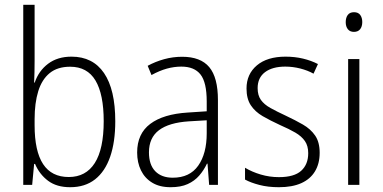

<svg xmlns="http://www.w3.org/2000/svg" viewBox="-20 -780 1616 810"><path d="M126 -759.8V-524.4Q126 -502 125.5 -476.6Q125 -451.2 124 -431.6H126.5Q143.1 -481 182.9 -511Q222.7 -541 281.7 -541Q371.6 -541 418.9 -471.7Q466.3 -402.3 466.3 -268.1Q466.3 -181.2 444.8 -118.9Q423.3 -56.6 381.1 -23.4Q338.9 9.8 275.9 9.8Q219.2 9.8 182.9 -17.3Q146.5 -44.4 127.9 -88.4H124L115.7 0H78.1V-759.8ZM275.9 -498.5Q222.7 -498.5 189.7 -471.7Q156.7 -444.8 141.4 -395.3Q126 -345.7 126 -276.9V-252Q126 -142.1 161.9 -87.6Q197.8 -33.2 270 -33.2Q342.3 -33.2 379.9 -92.3Q417.5 -151.4 417.5 -268.6Q417.5 -382.3 382.8 -440.4Q348.1 -498.5 275.9 -498.5Z M748.5 -540.5Q826.2 -540.5 862.8 -496.8Q899.4 -453.1 899.4 -357.9V0H862.3L855.5 -89.4H853Q839.8 -61.5 820.3 -39.1Q800.8 -16.6 771.7 -3.4Q742.7 9.8 699.7 9.8Q653.3 9.8 622.1 -9.3Q590.8 -28.3 574.7 -61.3Q558.6 -94.2 558.6 -136.7Q558.6 -215.8 613.8 -257.3Q668.9 -298.8 772 -305.2L852.1 -310.5V-352.1Q852.1 -432.6 825.9 -465.8Q799.8 -499 745.1 -499Q714.8 -499 683.8 -490.5Q652.8 -481.9 619.1 -463.4L603 -502.4Q635.3 -520 672.4 -530.3Q709.5 -540.5 748.5 -540.5ZM852.1 -272.5 776.9 -268.1Q692.9 -262.7 650.6 -230.7Q608.4 -198.7 608.4 -137.2Q608.4 -85 635 -57.6Q661.6 -30.3 709 -30.3Q780.3 -30.3 816.2 -81.1Q852.1 -131.8 852.1 -217.8Z M1328.6 -135.3Q1328.6 -89.8 1308.8 -57.1Q1289.1 -24.4 1251 -7.3Q1212.9 9.8 1156.7 9.8Q1110.8 9.8 1074.2 0.2Q1037.6 -9.3 1013.7 -22.5V-72.3Q1043 -54.7 1080.1 -43.7Q1117.2 -32.7 1156.7 -32.7Q1221.2 -32.7 1250.7 -59.6Q1280.3 -86.4 1280.3 -133.8Q1280.3 -164.6 1266.4 -184.8Q1252.4 -205.1 1226.1 -220.5Q1199.7 -235.8 1161.6 -252.4Q1120.1 -271.5 1088.1 -290Q1056.2 -308.6 1038.1 -335.9Q1020 -363.3 1020 -406.7Q1020 -467.3 1063.7 -504.2Q1107.4 -541 1184.6 -541Q1224.1 -541 1258.5 -532.7Q1293 -524.4 1321.3 -509.8L1302.7 -469.2Q1278.3 -482.9 1246.8 -491Q1215.3 -499 1183.6 -499Q1129.4 -499 1098.1 -475.6Q1066.9 -452.1 1066.9 -408.2Q1066.9 -377.9 1080.6 -358.6Q1094.2 -339.4 1120.8 -324.5Q1147.5 -309.6 1185.5 -292Q1225.1 -273.4 1257.8 -254.6Q1290.5 -235.8 1309.6 -208Q1328.6 -180.2 1328.6 -135.3Z M1496.1 -530.8V0H1448.7V-530.8ZM1473.6 -728.5Q1491.2 -728.5 1499.8 -716.8Q1508.3 -705.1 1508.3 -687Q1508.3 -668 1499.3 -656.7Q1490.2 -645.5 1473.1 -645.5Q1456.5 -645.5 1447.5 -656.7Q1438.5 -668 1438.5 -686.5Q1438.5 -705.1 1447 -716.8Q1455.6 -728.5 1473.6 -728.5Z"/></svg>

Font: Open Sans SemiCondensed Light
Style: Regular
Weight: 300
Width: 4
Designer: Monotype Design Team
Foundry: Monotype Imaging Inc.
Version: Version 3.000